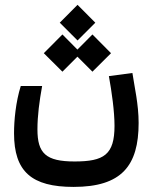

<svg xmlns="http://www.w3.org/2000/svg" viewBox="-20 -586 626 781"><path d="M279.3 174.3C474.6 174.3 543.9 88.4 543.9 -85.9C543.9 -162.1 526.9 -232.9 518.6 -289.1L422.9 -276.4C434.6 -211.9 445.8 -132.8 445.8 -74.2C445.8 43.5 402.8 70.8 283.2 70.8C166.5 70.8 132.3 37.6 132.3 -59.6C132.3 -115.2 140.1 -173.8 151.4 -236.3H64.5C43.9 -170.4 37.1 -96.2 37.1 -43.9C37.1 112.3 108.9 174.3 279.3 174.3ZM356 -294.4 431.6 -369.6 356 -445.8 294.9 -384.3 233.9 -445.8 158.2 -369.6 233.9 -294.4 294.9 -355.5ZM295.4 -421.4 367.7 -493.7 295.4 -566.4 223.1 -493.7Z"/></svg>

Font: Cascadia Mono NF
Style: Regular
Weight: 400
Monospace: yes
Designer: Aaron Bell
Foundry: Saja Typeworks
Version: Version 2404.023